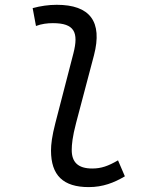

<svg xmlns="http://www.w3.org/2000/svg" viewBox="-20 -762 626 792"><path d="M346.2 9.8C404.3 9.8 450.7 -8.3 495.1 -34.7L466.8 -100.6C426.3 -77.1 397.9 -66.9 360.4 -66.9C302.7 -66.9 275.4 -92.3 275.9 -144.5C275.9 -164.6 278.8 -197.8 293.9 -254.9L367.7 -534.2C403.8 -673.3 351.1 -742.2 213.9 -742.2C180.7 -742.2 147 -737.3 114.7 -728.5L128.4 -654.8C151.4 -663.6 175.3 -666.5 198.2 -666.5C287.1 -666.5 305.2 -628.9 282.7 -541.5L208.5 -254.9C194.3 -200.2 190.4 -166 190.4 -141.1C190.4 -38.6 240.7 9.8 346.2 9.8Z"/></svg>

Font: Cascadia Code SemiLight
Style: Italic
Weight: 350
Italic angle: -10°
Monospace: yes
Designer: Aaron Bell
Foundry: Saja Typeworks
Version: Version 2404.023